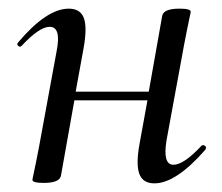

<svg xmlns="http://www.w3.org/2000/svg" viewBox="-20 -415 513 444"><path d="M446 -78Q448 -80 451.5 -79Q455 -78 456 -75Q457 -72 455 -69Q387 9 337 9Q310 9 302 -13.5Q294 -36 303 -84L321 -183H152L121 -9Q118 8 81 8Q55 8 55 1Q55 -1 57.5 -12Q60 -23 63.5 -41Q67 -59 70 -74L111 -297Q122 -353 95 -353Q71 -353 30 -309Q26 -305 22 -309Q18 -313 22 -317Q88 -395 139 -395Q166 -395 174 -373Q182 -351 173 -302L155 -203H324L355 -378Q358 -395 395 -395Q421 -395 421 -388Q421 -386 418.5 -375Q416 -364 412.5 -346Q409 -328 406 -313L365 -90Q356 -34 381 -34Q405 -34 446 -78Z"/></svg>

Font: Cormorant Infant Book
Style: Italic
Weight: 500
Italic angle: -10°
Designer: Christian Thalmann (Catharsis Fonts)
Version: Version 1.000;PS 002.000;hotconv 1.0.88;makeotf.lib2.5.64775